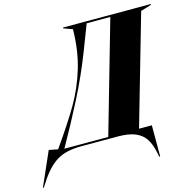

<svg xmlns="http://www.w3.org/2000/svg" viewBox="-274 -838 1154 1145"><g transform="rotate(-15 303.5 -266.0)"><path d="M-57 -29 -2 -18Q94 -154 148 -247Q202 -340 234.5 -447.5Q267 -555 269 -687L214 -707V-712H756V-707L690 -687L496 -12H575V180H569L565 159Q554 102 532 68Q510 34 469 17Q428 0 361 0H136Q41 0 -15 34.5Q-71 69 -121 146L-143 180H-149ZM306 -12 503 -700H357L297 -544Q244 -407 176.5 -274.5Q109 -142 35 -12Z"/></g></svg>

Font: Nyght Serif Dark Italic
Style: Regular
Weight: 800
Italic angle: -16°
Designer: Maksym Kobuzan
Version: Version 0.400